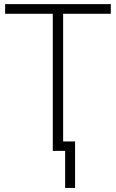

<svg xmlns="http://www.w3.org/2000/svg" viewBox="-20 -734 564 934"><path d="M287.1 -45.9H345.2V180.2H296.9V0H236.8V-667H4.9V-713.9H519V-667H287.1Z"/></svg>

Font: JBL Sans
Style: Light
Weight: 300
Version: Version 1.10